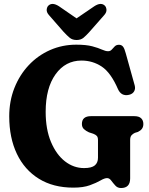

<svg xmlns="http://www.w3.org/2000/svg" viewBox="-20 -935 748 967"><path d="M635.5 -36.5Q635.5 12 589.5 12Q572 12 560.8 -0.5Q549.5 -13 540.2 -25.5Q531 -38 519.5 -38Q506.5 -38 486 -26Q465.5 -14 432.5 -2Q399.5 10 349.5 10Q248 10 175.8 -34.8Q103.5 -79.5 65 -160.2Q26.5 -241 26.5 -349Q26.5 -426 52.5 -491.8Q78.5 -557.5 124.5 -606.5Q170.5 -655.5 232 -682.8Q293.5 -710 364 -710Q414 -710 444.8 -701.8Q475.5 -693.5 493.5 -685.2Q511.5 -677 524.5 -677Q535.5 -677 542.8 -685.2Q550 -693.5 558 -701.5Q566 -709.5 579 -709.5Q592 -709.5 599.5 -700.2Q607 -691 613.5 -666L658.5 -504.5Q663 -487.5 655.2 -474.5Q647.5 -461.5 630 -457.5Q591 -448.5 574 -486.5Q538 -569.5 492.2 -599.8Q446.5 -630 390.5 -630Q309.5 -630 259.8 -560.8Q210 -491.5 210 -372Q210 -283.5 236.8 -220Q263.5 -156.5 307.2 -122.5Q351 -88.5 403.5 -88.5Q441.5 -88.5 457.5 -102Q473.5 -115.5 473.5 -140.5V-229.5Q473.5 -244 467.5 -250.5Q461.5 -257 449.5 -261.5L428 -268.5Q412.5 -275.5 402.5 -285Q392.5 -294.5 392.5 -310.5Q392.5 -350 438.5 -350H656Q680 -350 691 -339.2Q702 -328.5 702 -310.5Q702 -296 695 -286.5Q688 -277 674.5 -270.5L659.5 -266Q649.5 -261.5 642.5 -253.8Q635.5 -246 635.5 -229.5ZM431 -775Q414.5 -756.5 400.8 -745Q387 -733.5 366 -733.5Q344.5 -733.5 330.8 -745Q317 -756.5 300 -775L227 -858.5Q214 -873 215.2 -886.5Q216.5 -900 224 -907Q243.5 -925 277 -903.5L365.5 -842.5L455 -903.5Q488 -925 507.5 -907Q515 -900 516.2 -886.5Q517.5 -873 504.5 -858.5Z"/></svg>

Font: Fraunces 144pt S100
Style: Bold
Weight: 700
Version: Version 1.000; ttfautohint (v1.8.3)